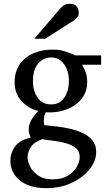

<svg xmlns="http://www.w3.org/2000/svg" viewBox="-20 -753 565 1002"><path d="M507.8 -415H408.2Q419.4 -397 427.2 -375.5Q435.1 -354 435.1 -325.2Q435.1 -272.5 404.3 -235.6Q373.5 -198.7 324.5 -180.9Q275.4 -163.1 219.2 -167Q211.4 -154.3 209.7 -139.2Q208 -124 209.2 -112.8Q210.4 -101.6 210.9 -100.1Q237.8 -97.2 273.2 -93.3Q308.6 -89.4 345 -81.1Q381.3 -72.8 412.6 -58.1Q443.8 -43.5 462.9 -19.5Q481.9 4.4 481.9 40Q481.9 87.4 447.3 130.6Q412.6 173.8 353.8 201.4Q294.9 229 222.2 229Q132.8 229 83.5 188.2Q34.2 147.5 34.2 86.9Q34.2 43.5 60.1 9.5Q85.9 -24.4 140.1 -34.2Q134.8 -49.8 132.3 -56.6Q129.9 -63.5 129.9 -80.1Q129.9 -99.6 141.8 -123.3Q153.8 -147 180.2 -173.8Q130.4 -185.1 93.3 -224.4Q56.2 -263.7 56.2 -324.2Q56.2 -402.8 111.6 -448.5Q167 -494.1 256.8 -494.1Q292.5 -494.1 323 -483.6Q353.5 -473.1 373 -463.9H507.8ZM339.8 -331.1Q339.8 -362.8 329.1 -390.6Q318.4 -418.5 297.9 -435.8Q277.3 -453.1 247.1 -453.1Q205.1 -453.1 178.5 -420.7Q151.9 -388.2 151.9 -330.1Q151.9 -279.8 175.8 -243.9Q199.7 -208 247.1 -208Q292 -208 315.9 -244.1Q339.8 -280.3 339.8 -331.1ZM396 66.9Q396 35.6 374.3 18.6Q352.5 1.5 320.3 -6.8Q288.1 -15.1 255.4 -18.8Q222.7 -22.5 200.2 -26.9Q156.7 -11.2 140.4 15.6Q124 42.5 124 66.9Q124 90.8 137.9 117.9Q151.9 145 180.9 164.1Q210 183.1 254.9 183.1Q302.7 183.1 334 164.1Q365.2 145 380.6 117.9Q396 90.8 396 66.9ZM391.1 -688Q391.1 -674.3 384.8 -664.6Q378.4 -654.8 368.2 -647.9L215.8 -550.8H159.2L292 -706.1Q303.2 -718.8 313.7 -725.8Q324.2 -732.9 345.2 -732.9Q371.1 -732.9 381.1 -718.3Q391.1 -703.6 391.1 -688Z"/></svg>

Font: Charis
Style: Regular
Weight: 400
Designer: Walt Agee, Miriam Martin, Annie Olsen, Victor Gaultney, Lorna Priest, Alan Ward, Bob Hallissy, Martin Hosken, Sharon Cor
Foundry: SIL Global
Version: Version 7.000